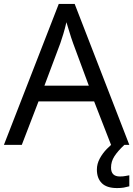

<svg xmlns="http://www.w3.org/2000/svg" viewBox="-20 -737 679 977"><path d="M545 0 459 -221H176L91 0H0L279 -717H360L638 0ZM352 -517Q349 -525 342 -546Q335 -567 328.5 -589.5Q322 -612 318 -624Q311 -593 302 -563.5Q293 -534 287 -517L206 -301H432ZM545 116Q545 161 590 161Q607 161 618.5 158.5Q630 156 638 155V211Q624 215 610 217.5Q596 220 576 220Q523 220 498 195Q473 170 473 126Q473 97 487.5 70Q502 43 523.5 21Q545 -1 565 -15L613 0Q579 32 562 58.5Q545 85 545 116Z"/></svg>

Font: Noto Sans Marchen
Style: Regular
Weight: 400
Designer: Monotype Design Team
Foundry: Monotype Imaging Inc.
Version: Version 2.003; ttfautohint (v1.8.4.7-5d5b)